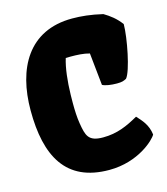

<svg xmlns="http://www.w3.org/2000/svg" viewBox="-114 -847 823 945"><g transform="rotate(-15 298.0 -374.0)"><path d="M326.7 9.8C476.1 9.8 567.4 -79.6 579.1 -103C572.8 -154.3 545.4 -182.1 520.5 -209.5C463.9 -177.2 410.2 -152.8 338.4 -152.8C262.2 -152.8 254.9 -185.5 244.1 -249.5C238.8 -281.2 237.3 -317.9 237.3 -355.5C237.3 -369.1 237.3 -383.3 237.8 -397C239.3 -465.3 246.6 -531.2 261.2 -578.1C269 -578.6 277.3 -578.6 285.6 -578.6C318.8 -578.6 352.5 -577.1 381.8 -568.8L398.9 -404.3C413.1 -396 442.9 -391.6 472.2 -391.6C499 -391.6 506.3 -395 521 -402.3C548.3 -433.1 580.1 -596.7 580.1 -665.5C554.2 -700.2 526.9 -720.2 496.1 -738.8C435.5 -752.9 387.2 -757.8 341.3 -757.8C118.2 -757.8 27.3 -585.9 27.3 -373C27.3 -140.1 105.5 9.8 326.7 9.8Z"/></g></svg>

Font: Kavoon
Style: Regular
Weight: 400
Designer: Viktoriya Grabowska
Foundry: Viktoriya Grabowska
Version: Version 1.002